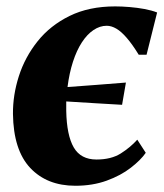

<svg xmlns="http://www.w3.org/2000/svg" viewBox="-20 -570 511 600"><path d="M215.5 10.5Q127 10.5 74.5 -45.2Q22 -101 20.5 -214Q20 -273 39 -332.2Q58 -391.5 97.5 -441Q137 -490.5 197.5 -520.2Q258 -550 340 -550Q360.5 -550 384.8 -548Q409 -546 431.8 -541.8Q454.5 -537.5 471 -531L438 -399H413.5Q393.5 -431.5 376.2 -451.5Q359 -471.5 343.5 -480.5Q328 -489.5 313.5 -489.5Q292 -489.5 272 -476Q252 -462.5 235.8 -437.5Q219.5 -412.5 208 -377Q196.5 -341.5 191 -298Q237.5 -301.5 282.2 -304.8Q327 -308 373.5 -312L361.5 -242.5Q323 -245 281 -247.2Q239 -249.5 187 -253Q187 -245.5 187 -238Q187 -230.5 187 -223.5Q188.5 -147 210.5 -109.2Q232.5 -71.5 281.5 -71.5Q327.5 -71.5 357.5 -90.5Q387.5 -109.5 409 -133.5L435.5 -92.5Q420 -70 388.8 -45.8Q357.5 -21.5 313.5 -5.5Q269.5 10.5 215.5 10.5Z"/></svg>

Font: Merriweather 60pt Black
Style: Italic
Weight: 900
Italic angle: -7.8°
Version: Version 2.101